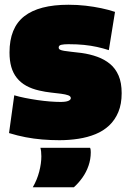

<svg xmlns="http://www.w3.org/2000/svg" viewBox="-20 -580 542 808"><path d="M18 -20 40 -179Q60 -173 85 -168Q110 -163 137 -159Q164 -155 189.5 -153Q215 -151 235 -151Q257 -151 267.5 -155.5Q278 -160 278 -167Q278 -175 267 -179Q256 -183 237 -185.5Q218 -188 194.5 -190.5Q171 -193 145 -199Q114 -206 90.5 -219Q67 -232 51 -252Q35 -272 27.5 -298.5Q20 -325 20 -359Q20 -463 82 -511.5Q144 -560 268 -560Q306 -560 340.5 -556Q375 -552 406 -545.5Q437 -539 464 -530L438 -369Q413 -377 388 -382.5Q363 -388 334 -391Q305 -394 268 -394Q249 -394 238 -391.5Q227 -389 227 -380Q227 -374 232.5 -371Q238 -368 250 -366Q262 -364 280.5 -362Q299 -360 324 -357Q359 -352 389.5 -341Q420 -330 443 -311Q466 -292 479 -262Q492 -232 492 -188Q492 -142 478 -108.5Q464 -75 439.5 -52Q415 -29 382 -15.5Q349 -2 310 4Q271 10 230 10Q193 10 157.5 7Q122 4 88 -2.5Q54 -9 18 -20ZM118 208Q136 177 145 142.5Q154 108 154 78Q154 67 153 58Q152 49 150 42H359Q361 46 361.5 51Q362 56 362 61Q362 90 352.5 117.5Q343 145 326.5 168Q310 191 291 208Z"/></svg>

Font: Georama Black
Style: Regular
Weight: 900
Designer: Jean-Baptiste Levee
Foundry: Production Type
Version: Version 1.001